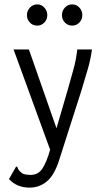

<svg xmlns="http://www.w3.org/2000/svg" viewBox="-20 -683 490 877"><path d="M115 174Q57 174 21 135L49 86L54 77L60 81Q62 89 66.5 95Q71 101 85 111Q101 116 119 116Q155 116 174 86.5Q193 57 209 1L42 -457H112L238 -97L290 -275Q303 -321 315.5 -366Q328 -411 333 -457H400Q394 -411 380 -364Q366 -317 352 -270L249 52Q227 119 193 146.5Q159 174 115 174ZM150 -566Q130 -566 116.5 -580Q103 -594 103 -614Q103 -633 116.5 -648Q130 -663 150 -663Q169 -663 182.5 -648.5Q196 -634 196 -614Q196 -594 182.5 -580Q169 -566 150 -566ZM310 -566Q290 -566 276.5 -580Q263 -594 263 -614Q263 -634 276.5 -648.5Q290 -663 310 -663Q329 -663 342.5 -648.5Q356 -634 356 -614Q356 -594 342.5 -580Q329 -566 310 -566Z"/></svg>

Font: Inconsolata SemiCondensed
Style: Regular
Weight: 400
Width: 4
Monospace: yes
Designer: Raph Levien, Cyreal, Brenton Simpson
Foundry: Raph Levien, Cyreal, Google
Version: Version 3.000; ttfautohint (v1.8.2.53-6de2)